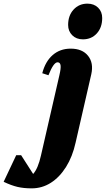

<svg xmlns="http://www.w3.org/2000/svg" viewBox="-210 -783 581 1054"><path d="M-36 251Q-80 251 -114 243Q-148 235 -190 215L-121 69H-94L-28 172Q-1 142 15 70L116 -370Q125 -408 122.5 -424.5Q120 -441 106 -441Q84 -441 56 -370L22 -381Q39 -446 79.5 -481Q120 -516 178 -516Q242 -516 273.5 -476.5Q305 -437 291 -375L205 0Q188 77 152.5 133.5Q117 190 69 220.5Q21 251 -36 251ZM245 -567Q209 -567 186.5 -589.5Q164 -612 164 -646Q164 -698 194 -730.5Q224 -763 270 -763Q306 -763 328.5 -741Q351 -719 351 -684Q351 -632 321.5 -599.5Q292 -567 245 -567Z"/></svg>

Font: Platypi ExtraBold
Style: Italic
Weight: 800
Italic angle: -13°
Designer: David Sargent
Foundry: Bolt Cutter Type
Version: Version 1.200; ttfautohint (v1.8.4.7-5d5b)